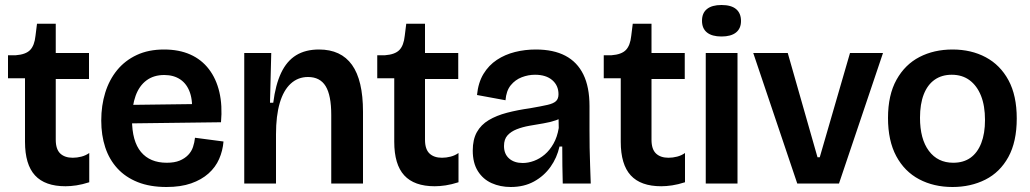

<svg xmlns="http://www.w3.org/2000/svg" viewBox="-20 -734 4121 768"><path d="M242 11Q160 11 120 -32.5Q80 -76 80 -167V-421H12V-513H43Q83 -516 100.5 -534Q118 -552 122 -591L128 -639H203V-522H336V-418H203V-175Q203 -137 221 -120Q239 -103 271 -103Q288 -103 305.5 -107.5Q323 -112 337 -122V-5Q309 4 285.5 7.5Q262 11 242 11Z M646 14Q580 14 531 -5.5Q482 -25 449.5 -60.5Q417 -96 401 -144.5Q385 -193 385 -252Q385 -312 401 -363.5Q417 -415 448.5 -453.5Q480 -492 527 -514Q574 -536 636 -536Q696 -536 741 -516Q786 -496 815.5 -457.5Q845 -419 857.5 -365.5Q870 -312 864 -245L465 -240V-314L778 -318L747 -276Q752 -328 740 -363Q728 -398 701.5 -416Q675 -434 637 -434Q595 -434 566 -412.5Q537 -391 522.5 -351Q508 -311 508 -256Q508 -169 544 -126Q580 -83 647 -83Q678 -83 698.5 -91.5Q719 -100 732.5 -114Q746 -128 752 -146Q758 -164 760 -183L874 -168Q871 -131 856.5 -98Q842 -65 814 -40Q786 -15 744.5 -0.5Q703 14 646 14Z M957 0V-293V-522H1065L1060 -323H1073Q1082 -395 1104.5 -442.5Q1127 -490 1164.5 -513Q1202 -536 1256 -536Q1344 -536 1388 -474.5Q1432 -413 1432 -287V0H1305V-274Q1305 -353 1282.5 -389.5Q1260 -426 1212 -426Q1172 -426 1143 -399.5Q1114 -373 1099 -322Q1084 -271 1084 -197V0Z M1719 11Q1637 11 1597 -32.5Q1557 -76 1557 -167V-421H1489V-513H1520Q1560 -516 1577.5 -534Q1595 -552 1599 -591L1605 -639H1680V-522H1813V-418H1680V-175Q1680 -137 1698 -120Q1716 -103 1748 -103Q1765 -103 1782.5 -107.5Q1800 -112 1814 -122V-5Q1786 4 1762.5 7.5Q1739 11 1719 11Z M2023 14Q1981 14 1946.5 -1.5Q1912 -17 1891.5 -49.5Q1871 -82 1871 -132Q1871 -176 1887.5 -205.5Q1904 -235 1935 -253.5Q1966 -272 2008 -283Q2050 -294 2100 -301Q2146 -309 2170 -314.5Q2194 -320 2204 -329.5Q2214 -339 2214 -357Q2214 -392 2189 -413.5Q2164 -435 2120 -435Q2093 -435 2067 -425Q2041 -415 2023 -393Q2005 -371 2002 -333L1888 -354Q1893 -404 1914 -438.5Q1935 -473 1967.5 -494.5Q2000 -516 2040 -526Q2080 -536 2123 -536Q2194 -536 2241.5 -511Q2289 -486 2313.5 -436Q2338 -386 2338 -310V-214Q2338 -179 2338.5 -143Q2339 -107 2340.5 -71Q2342 -35 2343 0H2231Q2230 -35 2229.5 -71.5Q2229 -108 2229 -148H2218Q2208 -103 2182 -66.5Q2156 -30 2116 -8Q2076 14 2023 14ZM2071 -82Q2093 -82 2116 -90.5Q2139 -99 2159 -116Q2179 -133 2194 -159.5Q2209 -186 2215 -222L2214 -274L2240 -275Q2227 -261 2204 -253Q2181 -245 2153.5 -240.5Q2126 -236 2098 -231Q2070 -226 2047 -217Q2024 -208 2010 -192.5Q1996 -177 1996 -150Q1996 -118 2016.5 -100Q2037 -82 2071 -82Z M2625 11Q2543 11 2503 -32.5Q2463 -76 2463 -167V-421H2395V-513H2426Q2466 -516 2483.5 -534Q2501 -552 2505 -591L2511 -639H2586V-522H2719V-418H2586V-175Q2586 -137 2604 -120Q2622 -103 2654 -103Q2671 -103 2688.5 -107.5Q2706 -112 2720 -122V-5Q2692 4 2668.5 7.5Q2645 11 2625 11Z M2803 0V-522H2930V0ZM2866 -588Q2828 -588 2808 -604Q2788 -620 2788 -651Q2788 -682 2808 -698Q2828 -714 2866 -714Q2905 -714 2924.5 -697.5Q2944 -681 2944 -650Q2944 -620 2924 -604Q2904 -588 2866 -588Z M3169 0 2993 -522H3131L3250 -105H3259L3380 -522H3512L3336 0Z M3790 14Q3715 14 3656.5 -17Q3598 -48 3565 -109.5Q3532 -171 3532 -262Q3532 -354 3566 -415Q3600 -476 3658 -506Q3716 -536 3790 -536Q3865 -536 3923 -505Q3981 -474 4014 -413Q4047 -352 4047 -260Q4047 -167 4013.5 -106Q3980 -45 3921.5 -15.5Q3863 14 3790 14ZM3793 -83Q3834 -83 3862 -103Q3890 -123 3905 -161.5Q3920 -200 3920 -254Q3920 -311 3904 -351Q3888 -391 3858.5 -413Q3829 -435 3787 -435Q3747 -435 3718.5 -415Q3690 -395 3675 -356.5Q3660 -318 3660 -263Q3660 -178 3695.5 -130.5Q3731 -83 3793 -83Z"/></svg>

Font: Bricolage Grotesque 60pt SemiBold
Style: Regular
Weight: 600
Version: Version 1.001;gftools[0.9.33.dev8+g029e19f]